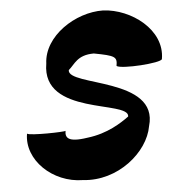

<svg xmlns="http://www.w3.org/2000/svg" viewBox="-48 -676 669 721"><g transform="rotate(-5 286.5 -316.0)"><path d="M42 -195C25 -97 122 -4 236 -3C367 12 484 -86 501 -183C554 -363 208 -358 219 -419C243 -439 255 -473 318 -473C398 -458 405 -453 399 -419C416 -405 568 -415 571 -430C590 -539 472 -626 367 -631C262 -633 141 -554 137 -451C103 -255 437 -287 426 -226C397 -205 344 -169 267 -160C190 -148 183 -169 187 -193C186 -189 52 -186 42 -195Z"/></g></svg>

Font: Ember
Style: Ita
Weight: 400
Designer: Stig
Foundry: Cannot Into Space Fonts
Version: Version 0.127